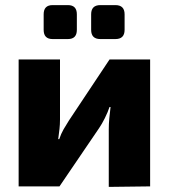

<svg xmlns="http://www.w3.org/2000/svg" viewBox="-20 -730 662 752"><path d="M568 -497V0L406 2V-223Q406 -245 408 -265.5Q410 -286 413 -311H409Q402 -290 390.5 -267Q379 -244 368 -228L213 0H53V-497H215V-262Q215 -243 213 -225Q211 -207 208 -185H212Q219 -206 229 -223.5Q239 -241 250 -258L409 -497ZM432 -710Q468 -710 468 -674V-613Q468 -577 432 -577H373Q337 -577 337 -613V-674Q337 -710 373 -710ZM246 -710Q281 -710 281 -674V-613Q281 -577 246 -577H186Q151 -577 151 -613V-674Q151 -710 186 -710Z"/></svg>

Font: Exo 2 ExtraBold
Style: Regular
Weight: 800
Designer: Natanael Gama
Foundry: Natanael Gama
Version: Version 2.010